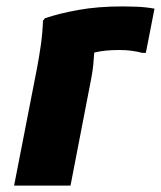

<svg xmlns="http://www.w3.org/2000/svg" viewBox="-20 -579 502 599"><path d="M95 -364Q102 -400 107.5 -439Q113 -478 114 -514L120 -522Q164 -537 224.5 -548Q285 -559 364 -559Q380 -559 407 -558Q434 -557 462 -552L435 -414H424Q391 -423 353 -423Q305 -423 274 -415Q273 -397 271 -377Q269 -357 265 -336L200 0H24Z"/></svg>

Font: Kufam
Style: Bold Italic
Weight: 700
Italic angle: -11°
Designer: Artur Schmal
Foundry: Original Type
Version: Version 1.301; ttfautohint (v1.8.3)